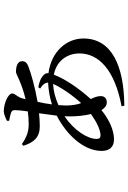

<svg xmlns="http://www.w3.org/2000/svg" viewBox="153 -784 693 1040"><g transform="rotate(-90 500.0 -264.5)"><path d="M230 -485C248 -428 275 -396 336 -396C359 -396 383 -398 406 -400C402 -369 397 -336 393 -304C293 -253 202 -160 202 -61C202 -16 226 6 264 6C311 6 368 -17 423 -62C434 -44 448 -33 465 -33C484 -33 499 -43 499 -66C499 -84 492 -101 483 -120C539 -182 592 -258 615 -320C687 -306 730 -251 730 -181C730 -77 641 10 444 47L447 62C661 60 811 -5 811 -160C811 -251 740 -334 623 -349C624 -358 622 -366 614 -374C599 -390 576 -399 547 -404L540 -394C562 -380 572 -367 572 -351C531 -349 491 -342 454 -330C457 -356 462 -382 468 -408C548 -422 625 -444 660 -458C679 -465 688 -475 688 -492C688 -513 667 -525 629 -525C618 -525 569 -493 482 -473L487 -491C494 -519 513 -527 513 -547C513 -566 461 -591 417 -591C401 -591 380 -581 365 -574V-562C381 -559 397 -556 408 -552C420 -547 423 -543 423 -529C423 -514 420 -489 416 -461C394 -458 371 -456 348 -456C306 -456 277 -467 239 -493ZM565 -324C546 -280 503 -218 461 -172C453 -194 448 -221 448 -255L450 -295C491 -313 528 -322 565 -324ZM402 -119C362 -90 317 -67 286 -67C272 -67 267 -74 267 -89C267 -137 314 -212 390 -262L389 -234C389 -195 393 -154 402 -119Z"/></g></svg>

Font: Noto Serif CJK KR SemiBold
Style: Regular
Weight: 600
Designer: Ryoko NISHIZUKA 西塚涼子 (kana & ideographs); Frank Grießhammer (Latin, Greek & Cyrillic); Wenlong ZHANG 张文龙 (bopomofo); San
Foundry: Adobe
Version: Version 2.001;hotconv 1.1.0;makeotfexe 2.6.0